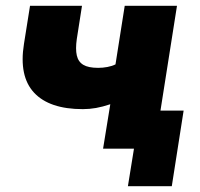

<svg xmlns="http://www.w3.org/2000/svg" viewBox="-20 -515 694 665"><path d="M423 130 444 0H344L365 -132H616L575 130ZM337 0 362 -154Q335 -145 312.5 -141Q290 -137 267 -137Q151 -137 98 -194Q45 -251 63 -363L84 -495H264L246 -380Q241 -345 246 -323Q251 -301 268.5 -290.5Q286 -280 320 -280Q336 -280 352 -283Q368 -286 380 -292L412 -495H593L515 0Z"/></svg>

Font: Nunito Sans 11pt Black
Style: Italic
Weight: 900
Italic angle: -9°
Version: Version 3.101;gftools[0.9.27]